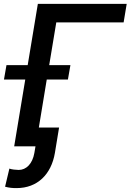

<svg xmlns="http://www.w3.org/2000/svg" viewBox="-38 -747 666 980"><path d="M608.7 -727.3H155.2L103.3 -414.4H-5L-17.8 -340.9H90.9L34.4 0H143.1L137.4 33.7C127.8 89.1 95.9 120.4 57.5 120.4C45.1 120.4 20.2 117.9 9.9 113.6L-12.1 206C8.9 211.6 24.9 213.1 46.5 213.1C153.1 213.1 223.7 142.8 242.2 33.7L263.5 -95.9H160.2L200.6 -340.9H308.6L321.4 -414.4H213.1L249.3 -632.8H593Z"/></svg>

Font: Magic Ui Pro Medium
Style: Italic
Weight: 500
Italic angle: -9.39999°
Designer: Stefan Endress, Andreas Faust
Version: Version 1.000;FEAKit 1.0